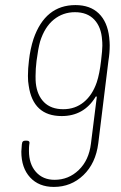

<svg xmlns="http://www.w3.org/2000/svg" viewBox="-20 -728 477 756"><path d="M412 -550Q412 -519 407 -489L367 -164Q357 -85 308.5 -38.5Q260 8 192 8Q133 8 98.5 -29.5Q64 -67 64 -131Q64 -139 66 -159L67 -164Q67 -168 70 -171Q73 -174 78 -174H87Q92 -174 94.5 -171Q97 -168 96 -164L95 -157Q94 -149 94 -134Q94 -82 121.5 -51Q149 -20 195 -20Q250 -20 290 -58.5Q330 -97 338 -162L361 -345Q361 -348 359 -348.5Q357 -349 356 -346Q310 -271 223 -271Q110 -271 93 -391Q90 -406 90 -429Q90 -458 94 -490Q99 -535 112 -575Q158 -708 277 -708Q335 -708 369 -675Q403 -642 410 -581Q412 -561 412 -550ZM361 -404Q372 -437 378 -489Q383 -531 383 -548Q383 -563 382 -570Q379 -621 351.5 -650.5Q324 -680 275 -680Q228 -680 192 -651Q156 -622 138 -565Q130 -536 124 -489Q120 -457 120 -428Q120 -409 121 -401Q126 -353 153.5 -325.5Q181 -298 229 -298Q276 -298 310 -326Q344 -354 361 -404Z"/></svg>

Font: Barlow Semi Condensed Thin
Style: Italic
Weight: 250
Width: 4
Italic angle: -7°
Designer: Jeremy Tribby
Foundry: Tribby Type
Version: Version 1.408